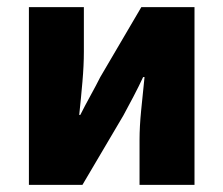

<svg xmlns="http://www.w3.org/2000/svg" viewBox="-20 -518 626 538"><path d="M61 0V-498H215V-373Q215 -335 211 -289Q207 -243 202 -196H205Q217 -220 233.5 -250Q250 -280 261 -302L376 -498H525V0H371V-126Q371 -163 375.5 -208.5Q380 -254 385 -302H381Q370 -278 354 -247.5Q338 -217 326 -195L211 0Z"/></svg>

Font: Source Sans 3 ExtraBold
Style: Regular
Weight: 800
Designer: Paul D. Hunt
Foundry: Adobe
Version: Version 3.052;hotconv 1.1.0;makeotfexe 2.6.0